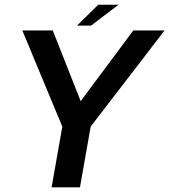

<svg xmlns="http://www.w3.org/2000/svg" viewBox="-20 -806 728 826"><path d="M250.5 -255.5H365.5L688 -675H553.5L320.5 -362H330.5L207 -675H76ZM202 0H324L381.5 -326H259.5ZM311.5 -696H372L489.5 -785.5H402.5Z"/></svg>

Font: Anybody UltraCondensed Thin Medium
Style: Italic
Weight: 500
Italic angle: -10°
Version: Version 1.111